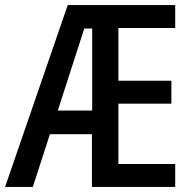

<svg xmlns="http://www.w3.org/2000/svg" viewBox="-21 -734 757 754"><path d="M667 0H340V-207H175L108 0H-1L245 -714H667V-624H444V-417H652V-327H444V-90H667ZM206 -300H341V-622H310Z"/></svg>

Font: Noto Sans Bengali Condensed Medium
Style: Regular
Weight: 500
Width: 3
Designer: Jelle Bosma - Monotype Design Team
Foundry: Monotype Imaging Inc.
Version: Version 2.003